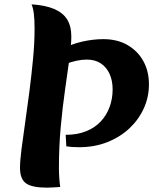

<svg xmlns="http://www.w3.org/2000/svg" viewBox="-20 -846 707 883"><path d="M263 -619Q307 -643 357.5 -654.5Q408 -666 455 -666Q520 -666 567 -638.5Q614 -611 639.5 -564.5Q665 -518 665 -458Q665 -400 641.5 -348Q618 -296 575.5 -256Q533 -216 474 -192.5Q415 -169 344 -169Q325 -169 311 -170Q297 -171 285 -173L282 -226Q336 -226 376.5 -242.5Q417 -259 443.5 -287.5Q470 -316 484 -354Q498 -392 498 -435Q498 -475 484 -506Q470 -537 443.5 -554.5Q417 -572 379 -572Q357 -572 331 -566.5Q305 -561 279 -550ZM72 -74Q72 -106 79 -161Q86 -216 96 -284.5Q106 -353 115.5 -427.5Q125 -502 132 -575.5Q139 -649 139 -714Q139 -757 135.5 -784Q132 -811 125 -826Q188 -822 228.5 -805Q269 -788 288.5 -757Q308 -726 308 -678Q308 -640 299.5 -577.5Q291 -515 279.5 -435.5Q268 -356 259.5 -264.5Q251 -173 251 -76Q251 -51 252.5 -28.5Q254 -6 257 14Q237 15 222.5 16Q208 17 196 17Q127 17 99.5 -3Q72 -23 72 -74Z"/></svg>

Font: Merienda ExtraBold
Style: Regular
Weight: 800
Designer: Eduardo Rodriguez Tunni
Foundry: Eduardo Rodriguez Tunni
Version: Version 2.001